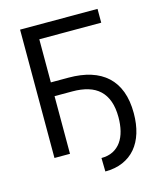

<svg xmlns="http://www.w3.org/2000/svg" viewBox="-127 -817 875 1051"><g transform="rotate(-15 311.0 -291.5)"><path d="M527 -649.1H176.1V-404.8H277Q346.9 -404.8 401.5 -387.6Q456 -370.4 493.8 -335.8Q531.6 -301.1 551.3 -248.6Q571 -196 571 -125Q571 -63.2 555.8 -13.5Q540.5 36.2 511 71Q481.5 105.8 438 124.6Q394.5 143.5 338.1 143.5L336.6 66.8Q375 66.8 402.9 52.4Q430.8 38 448.9 12.4Q467 -13.1 475.7 -48.3Q484.4 -83.5 484.4 -125Q484.4 -177.9 470.7 -215.9Q457 -253.9 430.8 -278.6Q404.5 -303.3 365.8 -315Q327.1 -326.7 277 -326.7H176.1V0H88.1V-727.3H527Z"/></g></svg>

Font: Fast_Sans
Style: Regular
Weight: 400
Designer: Rasmus Andersson
Foundry: rsms
Version: Version 3.018;git-588b23468